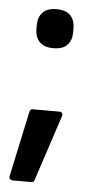

<svg xmlns="http://www.w3.org/2000/svg" viewBox="-48 -512 341 677"><g transform="rotate(5 122.5 -173.5)"><path d="M125 -343Q92 -343 76 -360Q60 -377 60 -405V-419Q60 -447 76 -464Q92 -481 125 -481Q159 -481 174.5 -464Q190 -447 190 -419V-405Q190 -377 174.5 -360Q159 -343 125 -343ZM22 134Q17 134 13.5 130Q10 126 11 120L61 -113Q63 -122 72 -122H166Q172 -122 175.5 -118Q179 -114 177 -108L100 126Q98 134 90 134Z"/></g></svg>

Font: Sofia Sans Extra Cond
Style: Bold
Weight: 700
Width: 1
Designer: Botio Nikoltchev, Ani Petrova
Foundry: lettersoup
Version: Version 4.100; ttfautohint (v1.8.3)